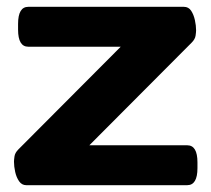

<svg xmlns="http://www.w3.org/2000/svg" viewBox="-20 -543 620 563"><path d="M57 0Q44 0 36 -11.5Q28 -23 24.5 -39Q21 -55 21 -69Q21 -74 22.5 -84.5Q24 -95 34 -105L334 -406H63Q33 -406 33 -456V-473Q33 -523 63 -523H519Q533 -523 540.5 -511.5Q548 -500 551.5 -484Q555 -468 555 -454Q555 -449 553.5 -438.5Q552 -428 542 -418L242 -117H529Q559 -117 559 -67V-50Q559 0 529 0Z"/></svg>

Font: Asap Expanded
Style: Bold
Weight: 700
Width: 7
Designer: Pablo Cosgaya
Foundry: Omnibus-Type
Version: Version 3.001; ttfautohint (v1.8.4.7-5d5b)